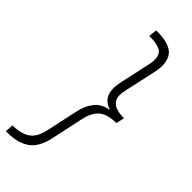

<svg xmlns="http://www.w3.org/2000/svg" viewBox="-326 -748 943 943"><g transform="rotate(45 145.5 -277.0)"><path d="M-44.9 158.7 -42 115.7Q15.6 115.2 49.1 93Q82.5 70.8 95.2 14.2L130.9 -150.4Q141.1 -201.2 166.5 -234.1Q191.9 -267.1 240.2 -275.9V-277.8Q179.2 -296.9 179.2 -363.8Q179.2 -375.5 181.2 -388.9Q183.1 -402.3 186 -416.5L217.3 -559.6Q224.1 -586.4 224.1 -604Q224.1 -644 199.5 -657.2Q174.8 -670.4 122.1 -670.4L127.4 -713.4H134.8Q205.1 -713.4 238.3 -689.2Q271.5 -665 271.5 -609.9Q271.5 -586.9 263.7 -554.7L231.9 -409.7Q228.5 -396 226.6 -384.5Q224.6 -373 224.6 -362.8Q224.6 -296.4 320.3 -296.4L310.5 -253.4Q251.5 -253.4 220.2 -228.8Q189 -204.1 176.8 -145.5L141.1 21Q125 97.2 81.1 127.9Q37.1 158.7 -38.6 158.7Z"/></g></svg>

Font: Open Sans Light
Style: Italic
Weight: 300
Italic angle: -12°
Designer: Monotype Design Team
Foundry: Monotype Imaging Inc.
Version: Version 3.003; ttfautohint (v1.8.4)